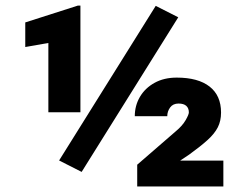

<svg xmlns="http://www.w3.org/2000/svg" viewBox="-20 -670 857 690"><path d="M273.4 -52.2 192.4 -93.3 539.6 -648.9 620.6 -607.9ZM269 -266.6H153.8V-515.6L70.8 -501V-589.4L259.8 -649.9H269ZM782.7 0H473.1V-78.1L612.3 -198.7Q635.3 -217.8 647 -238Q658.7 -258.3 658.7 -266.1Q658.7 -281.2 649.4 -289.6Q640.1 -297.9 621.6 -297.9Q601.6 -297.9 591.3 -283.7Q581.1 -269.5 581.1 -252.4H464.4Q464.4 -290.5 482.9 -322Q501.5 -353.5 535.4 -372.3Q569.3 -391.1 615.2 -391.1Q691.9 -391.1 733.2 -358.9Q774.4 -326.7 774.4 -265.6Q774.4 -235.4 762.7 -212.4Q751 -189.5 725.8 -166.7Q700.7 -144 660.2 -114.7L627.4 -92.8H782.7Z"/></svg>

Font: Heebo Black
Style: Regular
Weight: 900
Designer: Oded Ezer
Foundry: Ezer Type House
Version: Version 3.100